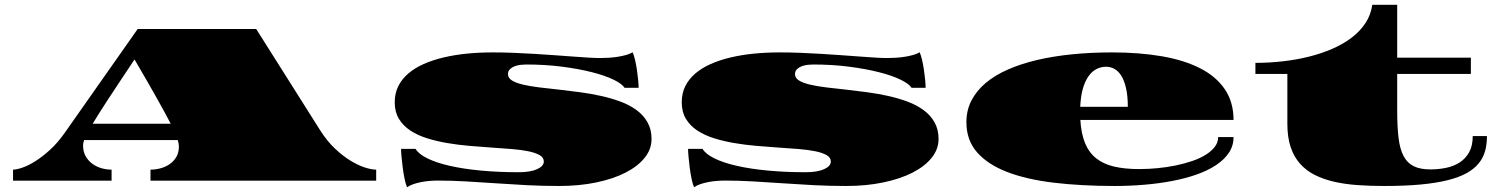

<svg xmlns="http://www.w3.org/2000/svg" viewBox="-20 -751 6210 798"><path d="M34.2 -45.9Q48.3 -45.9 72.8 -54.2Q97.2 -62.5 126.5 -80.8Q155.8 -99.1 187.5 -127.9Q219.2 -156.7 248.5 -198.2L552.2 -630.4H1044.9L1311 -209Q1338.9 -165 1371.6 -134Q1404.3 -103 1436.3 -83.5Q1468.3 -64 1496.3 -54.9Q1524.4 -45.9 1543.5 -45.9V0H605.5V-45.9Q627 -45.9 648.2 -51.8Q669.4 -57.6 686.3 -69.6Q703.1 -81.5 713.4 -99.6Q723.6 -117.7 723.6 -142.1Q723.6 -152.3 718.8 -168.9H329.6Q327.1 -162.1 326.2 -156.7Q325.2 -151.4 325.2 -146.5Q325.2 -121.6 335.4 -102.8Q345.7 -84 362.5 -71.3Q379.4 -58.6 400.6 -52.2Q421.9 -45.9 443.8 -45.9V0H34.2ZM689.5 -236.8Q679.2 -256.3 665.5 -282Q651.9 -307.6 633.3 -340.3Q614.7 -373 591.6 -413.6Q568.4 -454.1 539.1 -503.9Q505.4 -453.1 478 -412.1Q450.7 -371.1 429.4 -338.4Q408.2 -305.7 392.3 -280.8Q376.5 -255.9 365.2 -236.8Z M1671.9 27.3Q1666.5 15.6 1661.9 -6.3Q1657.2 -28.3 1654.1 -52.2Q1650.9 -76.2 1648.9 -98.4Q1647 -120.6 1647 -132.3H1707Q1720.2 -110.4 1757.3 -92.3Q1794.4 -74.2 1850.6 -61.5Q1906.7 -48.8 1979.5 -42Q2052.2 -35.2 2136.2 -35.2Q2184.6 -35.2 2212.4 -47.9Q2240.2 -60.5 2240.2 -79.6Q2240.2 -96.2 2222.9 -106.2Q2205.6 -116.2 2175.8 -122.3Q2146 -128.4 2106.4 -131.6Q2066.9 -134.8 2022.2 -137.7Q1977.5 -140.6 1930.4 -144.8Q1883.3 -148.9 1838.6 -156.5Q1793.9 -164.1 1754.4 -176.5Q1714.8 -189 1685.1 -208.7Q1655.3 -228.5 1637.9 -257.1Q1620.6 -285.6 1620.6 -325.7Q1620.6 -362.8 1635.3 -392.6Q1649.9 -422.4 1676.8 -445.3Q1703.6 -468.3 1741 -484.9Q1778.3 -501.5 1823.5 -512.2Q1868.7 -522.9 1920.4 -528.1Q1972.2 -533.2 2027.3 -533.2Q2069.3 -533.2 2113.5 -531.5Q2157.7 -529.8 2201.2 -527.1Q2244.6 -524.4 2285.6 -521.5Q2326.7 -518.6 2362.3 -515.9Q2397.9 -513.2 2426.8 -511.5Q2455.6 -509.8 2474.1 -509.8Q2491.7 -509.8 2510.7 -511Q2529.8 -512.2 2548.1 -515.1Q2566.4 -518.1 2582.3 -522.5Q2598.1 -526.9 2609.4 -533.7Q2614.7 -522 2619.4 -502.2Q2624 -482.4 2627.2 -460.7Q2630.4 -439 2632.3 -418.9Q2634.3 -398.9 2634.3 -386.2H2575.7Q2565.9 -402.3 2530.5 -419.7Q2495.1 -437 2440.4 -450.9Q2385.7 -464.8 2315.7 -473.9Q2245.6 -482.9 2167 -482.9Q2158.7 -482.9 2145.8 -481.7Q2132.8 -480.5 2120.8 -476.3Q2108.9 -472.2 2100.1 -464.1Q2091.3 -456.1 2091.3 -442.9Q2091.3 -426.8 2107.9 -416.5Q2124.5 -406.2 2153.3 -399.4Q2182.1 -392.6 2220.2 -387.9Q2258.3 -383.3 2301.3 -378.7Q2344.2 -374 2389.6 -367.9Q2435.1 -361.8 2478 -352.3Q2521 -342.8 2559.1 -328.6Q2597.2 -314.5 2626 -293.2Q2654.8 -272 2671.4 -242.4Q2688 -212.9 2688 -173.3Q2688 -130.9 2659.4 -95.2Q2630.9 -59.6 2579.6 -33.4Q2528.3 -7.3 2458 7.3Q2387.7 22 2304.2 22Q2235.8 22 2169.2 18.6Q2102.5 15.1 2039.1 10.7Q1975.6 6.3 1915.5 2.9Q1855.5 -0.5 1800.8 -0.5Q1783.7 -0.5 1765.4 1Q1747.1 2.4 1730 5.9Q1712.9 9.3 1697.8 14.4Q1682.6 19.5 1671.9 27.3Z M2864.7 27.3Q2859.4 15.6 2854.7 -6.3Q2850.1 -28.3 2846.9 -52.2Q2843.8 -76.2 2841.8 -98.4Q2839.8 -120.6 2839.8 -132.3H2899.9Q2913.1 -110.4 2950.2 -92.3Q2987.3 -74.2 3043.5 -61.5Q3099.6 -48.8 3172.4 -42Q3245.1 -35.2 3329.1 -35.2Q3377.4 -35.2 3405.3 -47.9Q3433.1 -60.5 3433.1 -79.6Q3433.1 -96.2 3415.8 -106.2Q3398.4 -116.2 3368.7 -122.3Q3338.9 -128.4 3299.3 -131.6Q3259.8 -134.8 3215.1 -137.7Q3170.4 -140.6 3123.3 -144.8Q3076.2 -148.9 3031.5 -156.5Q2986.8 -164.1 2947.3 -176.5Q2907.7 -189 2877.9 -208.7Q2848.1 -228.5 2830.8 -257.1Q2813.5 -285.6 2813.5 -325.7Q2813.5 -362.8 2828.1 -392.6Q2842.8 -422.4 2869.6 -445.3Q2896.5 -468.3 2933.8 -484.9Q2971.2 -501.5 3016.4 -512.2Q3061.5 -522.9 3113.3 -528.1Q3165 -533.2 3220.2 -533.2Q3262.2 -533.2 3306.4 -531.5Q3350.6 -529.8 3394 -527.1Q3437.5 -524.4 3478.5 -521.5Q3519.5 -518.6 3555.2 -515.9Q3590.8 -513.2 3619.6 -511.5Q3648.4 -509.8 3667 -509.8Q3684.6 -509.8 3703.6 -511Q3722.7 -512.2 3741 -515.1Q3759.3 -518.1 3775.1 -522.5Q3791 -526.9 3802.2 -533.7Q3807.6 -522 3812.3 -502.2Q3816.9 -482.4 3820.1 -460.7Q3823.2 -439 3825.2 -418.9Q3827.1 -398.9 3827.1 -386.2H3768.6Q3758.8 -402.3 3723.4 -419.7Q3688 -437 3633.3 -450.9Q3578.6 -464.8 3508.5 -473.9Q3438.5 -482.9 3359.9 -482.9Q3351.6 -482.9 3338.6 -481.7Q3325.7 -480.5 3313.7 -476.3Q3301.8 -472.2 3293 -464.1Q3284.2 -456.1 3284.2 -442.9Q3284.2 -426.8 3300.8 -416.5Q3317.4 -406.2 3346.2 -399.4Q3375 -392.6 3413.1 -387.9Q3451.2 -383.3 3494.1 -378.7Q3537.1 -374 3582.5 -367.9Q3627.9 -361.8 3670.9 -352.3Q3713.9 -342.8 3752 -328.6Q3790 -314.5 3818.8 -293.2Q3847.7 -272 3864.3 -242.4Q3880.9 -212.9 3880.9 -173.3Q3880.9 -130.9 3852.3 -95.2Q3823.7 -59.6 3772.5 -33.4Q3721.2 -7.3 3650.9 7.3Q3580.6 22 3497.1 22Q3428.7 22 3362.1 18.6Q3295.4 15.1 3231.9 10.7Q3168.5 6.3 3108.4 2.9Q3048.3 -0.5 2993.7 -0.5Q2976.6 -0.5 2958.3 1Q2939.9 2.4 2922.9 5.9Q2905.8 9.3 2890.6 14.4Q2875.5 19.5 2864.7 27.3Z M3996.6 -243.2Q3996.6 -292.5 4017.6 -333.3Q4038.6 -374 4076.9 -406.2Q4115.2 -438.5 4169.9 -462.4Q4224.6 -486.3 4291.7 -502Q4358.9 -517.6 4437 -525.4Q4515.1 -533.2 4601.1 -533.2Q4715.8 -533.2 4809.1 -517.1Q4902.3 -501 4968.5 -467Q5034.7 -433.1 5070.8 -379.9Q5106.9 -326.7 5106.9 -252.4H4470.2Q4473.6 -195.8 4489.5 -156.7Q4505.4 -117.7 4535.4 -93.5Q4565.4 -69.3 4609.9 -58.8Q4654.3 -48.3 4714.4 -48.3Q4752 -48.3 4790.8 -52Q4829.6 -55.7 4866.2 -63.2Q4902.8 -70.8 4935.1 -81.8Q4967.3 -92.8 4991.2 -107.7Q5015.1 -122.6 5029.1 -140.9Q5043 -159.2 5043 -181.2H5106.9Q5106.9 -145 5087.6 -116.2Q5068.4 -87.4 5034.2 -64.7Q5000 -42 4953.4 -25.6Q4906.7 -9.3 4851.8 1.2Q4796.9 11.7 4736.3 16.8Q4675.8 22 4613.8 22Q4473.6 22 4359.6 8.3Q4245.6 -5.4 4165 -36.6Q4084.5 -67.9 4040.5 -118.4Q3996.6 -168.9 3996.6 -243.2ZM4667.5 -307.1Q4667.5 -351.6 4660.4 -383.1Q4653.3 -414.6 4641.4 -434.6Q4629.4 -454.6 4612.8 -464.1Q4596.2 -473.6 4577.1 -473.6Q4556.2 -473.6 4537.4 -464.1Q4518.6 -454.6 4504.2 -434.3Q4489.7 -414.1 4480.7 -382.6Q4471.7 -351.1 4469.7 -307.1Z M5330.6 -443.8H5197.8V-489.7Q5254.4 -489.7 5311 -496.1Q5367.7 -502.4 5419.7 -515.4Q5471.7 -528.3 5517.3 -548.1Q5563 -567.9 5598.1 -594.7Q5633.3 -621.6 5655.5 -655.5Q5677.7 -689.5 5683.6 -731H5787.1V-511.2H6093.3V-443.8H5787.1V-291.5Q5787.1 -224.6 5792.7 -178Q5798.3 -131.3 5813.7 -102.3Q5829.1 -73.2 5856 -60.1Q5882.8 -46.9 5925.3 -46.9Q5959 -46.9 5990.7 -53.5Q6022.5 -60.1 6046.9 -75.9Q6071.3 -91.8 6086.2 -118.4Q6101.1 -145 6101.1 -185.5H6160.2Q6160.2 -152.3 6152.6 -124Q6145 -95.7 6126.2 -72.5Q6107.4 -49.3 6076.2 -31.7Q6044.9 -14.2 5997.3 -2.2Q5949.7 9.8 5884.3 15.9Q5818.8 22 5732.4 22Q5674.3 22 5622.1 18.3Q5569.8 14.6 5525.1 4.4Q5480.5 -5.9 5444.6 -23.9Q5408.7 -42 5383.3 -70.6Q5357.9 -99.1 5344.2 -139.9Q5330.6 -180.7 5330.6 -236.3Z"/></svg>

Font: Asset
Style: Regular
Weight: 400
Designer: Riccardo De Franceschi
Foundry: Sorkin Type Co.
Version: Version 1.001